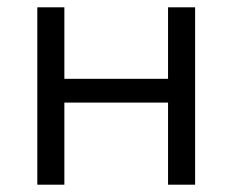

<svg xmlns="http://www.w3.org/2000/svg" viewBox="-20 -505 636 525"><path d="M82 0V-485H156V-289.5H439.5V-485H513.5V0H439.5V-224.5H156V0Z"/></svg>

Font: Geologica Roman ExtraLight
Style: Regular
Weight: 250
Designer: Sindre Bremnes, Frode Helland
Foundry: Monokrom Skriftforlag AS
Version: Version 1.010;gftools[0.9.28]